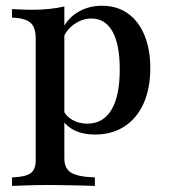

<svg xmlns="http://www.w3.org/2000/svg" viewBox="-20 -447 582 654"><path d="M21 186.3V157.3Q66.9 155.6 84.3 143.1Q101.6 130.6 101.6 99.2V-316.1Q101.6 -354 83.5 -369.8Q65.3 -385.5 21 -387.1V-416.1Q37.9 -415.3 54.4 -414.5Q71 -413.7 88.7 -413.7Q150.8 -413.7 199.2 -425V93.5Q199.2 127.4 223 141.5Q246.8 155.6 303.2 157.3V186.3Q287.9 185.5 262.9 185.1Q237.9 184.7 208.5 183.9Q179 183.1 151.6 183.1Q110.5 183.1 75 184.3Q39.5 185.5 21 186.3ZM303.2 11.3Q262.1 11.3 231.9 -4Q201.6 -19.4 188.7 -46.8L194.4 -73.4Q204.8 -50.8 227 -38.3Q249.2 -25.8 277.4 -25.8Q331.5 -25.8 359.7 -73Q387.9 -120.2 387.9 -211.3Q387.9 -295.2 363.3 -339.5Q338.7 -383.9 291.1 -383.9Q259.7 -383.9 232.3 -364.1Q204.8 -344.4 193.5 -313.7L189.5 -337.9Q203.2 -378.2 240.7 -402.8Q278.2 -427.4 327.4 -427.4Q378.2 -427.4 414.9 -401.6Q451.6 -375.8 471.8 -327.8Q491.9 -279.8 491.9 -215.3Q491.9 -145.2 469 -94.4Q446 -43.5 403.6 -16.1Q361.3 11.3 303.2 11.3Z"/></svg>

Font: Playfair 5pt SemiExpanded Light SemiBold
Style: Regular
Weight: 600
Version: Version 2.001;gftools[0.9.30]